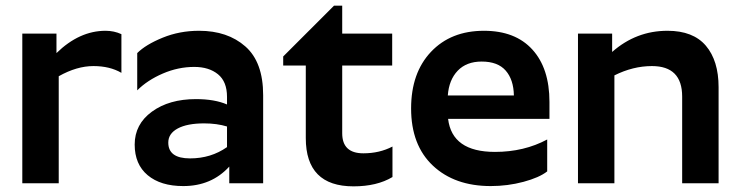

<svg xmlns="http://www.w3.org/2000/svg" viewBox="-20 -649 2621 680"><path d="M59 -530H180V-461Q261 -540 354 -540Q384 -540 410 -528V-391Q369 -415 311 -415Q252 -415 188 -379V0H59Z M653 -88Q727 -88 784 -128V-201Q748 -212 703 -212Q643 -212 609.5 -194Q576 -176 576 -144Q576 -88 653 -88ZM784 -306Q784 -360 752 -386Q720 -412 668 -412Q611 -412 556.5 -388.5Q502 -365 466 -329V-461Q496 -491 556 -515.5Q616 -540 685 -540Q786 -540 849 -484.5Q912 -429 912 -312V0H792V-59Q729 10 629 10Q549 10 503 -28.5Q457 -67 457 -137Q457 -209 518 -253.5Q579 -298 674 -298Q740 -298 784 -279Z M1370 -22Q1315 11 1232 11Q1063 11 1063 -160V-417H983V-449L1163 -629H1192V-530H1369V-417H1192V-177Q1192 -106 1267 -106Q1324 -106 1370 -130Z M1918 -42Q1890 -20 1834 -5Q1778 10 1718 10Q1590 10 1513 -62.5Q1436 -135 1436 -265Q1436 -391 1506.5 -465.5Q1577 -540 1694 -540Q1805 -540 1865.5 -473.5Q1926 -407 1926 -288V-228H1567Q1581 -111 1733 -111Q1836 -111 1918 -155ZM1686 -431Q1632 -431 1601 -398.5Q1570 -366 1566 -311H1800Q1799 -367 1771 -399Q1743 -431 1686 -431Z M2289 -415Q2222 -415 2156 -382V0H2027V-530H2148V-465Q2233 -540 2344 -540Q2435 -540 2480 -487Q2525 -434 2525 -340V0H2396V-307Q2396 -415 2289 -415Z"/></svg>

Font: Roundo SemiBold
Style: Regular
Weight: 600
Designer: Namrata Goyal (Gurmukhi), Shiva Nallaperumal (Latin)
Foundry: Indian Type Foundry
Version: Version 1.000;PS 1.0;hotconv 1.0.88;makeotf.lib2.5.647800